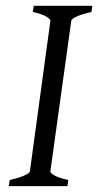

<svg xmlns="http://www.w3.org/2000/svg" viewBox="-20 -635 335 655"><path d="M292 -594.2Q261.2 -587.4 242.7 -579.1Q224.1 -570.8 223.1 -564L151.9 -50.8Q150.9 -44.9 166 -36.4Q181.2 -27.8 212.9 -21L210 0H9.8L13.2 -21Q43.9 -27.8 62.3 -35.9Q80.6 -43.9 82 -50.8L151.9 -564Q152.8 -569.8 137.7 -578.6Q122.6 -587.4 91.8 -594.2L95.2 -615.2H294.9Z"/></svg>

Font: GentiumAlt
Style: Italic
Weight: 400
Italic angle: -7°
Designer: J. Victor Gaultney
Version: Version 1.02; 2005; OFL release